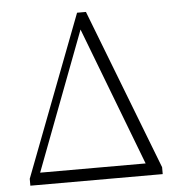

<svg xmlns="http://www.w3.org/2000/svg" viewBox="-50 -728 730 776"><g transform="rotate(-5 315.0 -340.0)"><path d="M42 0V-28L291 -680H327L579 -28V0ZM86 -49H514L299 -611Z"/></g></svg>

Font: Source Serif Pro Light
Style: Regular
Weight: 300
Designer: Frank Grießhammer
Foundry: Adobe Systems Incorporated
Version: Version 3.001;hotconv 1.0.111;makeotfexe 2.5.65597